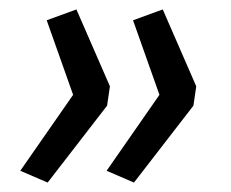

<svg xmlns="http://www.w3.org/2000/svg" viewBox="-20 -472 489 407"><path d="M81 -85 23 -110 135 -271 79 -429 142 -452 213 -289 207 -248ZM264 -85 206 -110 318 -271 262 -429 325 -452 396 -289 390 -248Z"/></svg>

Font: Nunito Sans 10pt
Style: Italic
Weight: 400
Italic angle: -9°
Designer: Vernon Adams
Foundry: Vernon Adams
Version: Version 3.101;gftools[0.9.27]